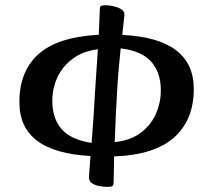

<svg xmlns="http://www.w3.org/2000/svg" viewBox="-20 -651 822 745"><path d="M398.2 74.2Q380.7 74.2 363.8 70.7Q346.8 67.3 335.8 59.1Q324.8 50.9 325.1 37L331.1 -45.7Q262.6 -49.4 210.9 -64Q159.1 -78.6 124.3 -104.6Q89.5 -130.7 72.4 -168.3Q55.2 -205.9 55.2 -255.6Q55.2 -374.2 129.4 -441Q203.7 -507.7 363.3 -516.1Q364.3 -546 365.6 -571.6Q366.9 -597.1 367.3 -615.3Q367.6 -623.9 371.2 -627.3Q374.9 -630.6 389.9 -630.6Q397.7 -630.6 409.8 -628.8Q421.9 -627 434.2 -623Q446.5 -618.9 454.9 -611.9Q463.3 -604.9 463 -594.1L454.4 -515.5Q523.3 -512.2 575.3 -497.6Q627.2 -482.9 662 -456.9Q696.8 -430.9 714.4 -393.1Q731.9 -355.2 731.9 -305.1Q731.9 -186.4 656 -118.1Q580.1 -49.9 422.8 -44L420.9 58.2Q420.6 66.8 416.6 70.5Q412.6 74.2 398.2 74.2ZM335.5 -96.5Q339.5 -147.6 343.1 -199.8Q346.6 -251.9 349 -298.7Q351.7 -339 354.4 -379.5Q357 -420 359.7 -459.9Q301.1 -452.3 261.8 -422.8Q222.5 -393.4 202.8 -350.9Q183 -308.4 183 -259.6Q183 -191.5 219.1 -150Q255.3 -108.6 335.5 -96.5ZM425.1 -99.6Q484 -105.5 523.9 -134.2Q563.7 -163 583.9 -206.9Q604 -250.8 604 -300.9Q604 -369.6 566.7 -411.6Q529.3 -453.6 448.3 -463.3Q444.4 -426.8 440.6 -383.6Q436.7 -340.4 434.1 -293.4Q431.4 -248.5 429.2 -199.6Q427.1 -150.7 425.1 -99.6Z"/></svg>

Font: Briem Hand Thin
Style: Regular
Weight: 100
Designer: Gunnlaugur SE Briem, Eben Sorkin
Foundry: Sorkin Type Co.
Version: Version 1.003